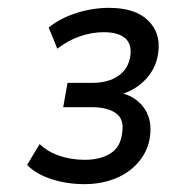

<svg xmlns="http://www.w3.org/2000/svg" viewBox="-20 -729 430 489"><path d="M195 -260Q150 -260 110.5 -273Q71 -286 49 -309L81 -362Q102 -342 132 -332Q162 -322 196 -322Q235 -322 261 -338Q287 -354 291 -390Q297 -425 275.5 -440.5Q254 -456 213 -456H141L152 -518H216Q255 -518 281 -535.5Q307 -553 312 -587Q316 -617 298.5 -632Q281 -647 244 -647Q214 -647 183.5 -636.5Q153 -626 126 -605L104 -659Q134 -683 175 -696Q216 -709 258 -709Q324 -709 357 -677Q390 -645 383 -595Q378 -556 352 -528Q326 -500 289 -489V-492Q314 -486 332 -470.5Q350 -455 358 -432.5Q366 -410 362 -381Q357 -345 333.5 -317Q310 -289 274 -274.5Q238 -260 195 -260Z"/></svg>

Font: Nunito Sans 10pt SemiCondensed Medium
Style: Italic
Weight: 500
Width: 4
Italic angle: -9°
Designer: Vernon Adams
Foundry: Vernon Adams
Version: Version 3.101;gftools[0.9.27]